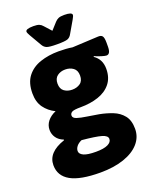

<svg xmlns="http://www.w3.org/2000/svg" viewBox="-168 -809 882 1112"><g transform="rotate(-20 273.0 -253.0)"><path d="M255 212Q131 212 71.5 178.5Q12 145 12 79Q12 0 119 -36L120 -40Q91 -51 76 -72.5Q61 -94 61 -121Q61 -150 79.5 -173.5Q98 -197 131 -211Q90 -231 65 -265.5Q40 -300 40 -353Q40 -418 70 -457Q100 -496 151.5 -513.5Q203 -531 265 -531Q314 -531 350 -525L510 -533Q529 -534 536.5 -523.5Q544 -513 544 -484V-459Q544 -413 519 -413Q511 -413 489.5 -419.5Q468 -426 448 -435L446 -431Q491 -401 491 -342Q491 -287 462.5 -251.5Q434 -216 385 -199.5Q336 -183 276 -183Q234 -183 221.5 -176Q209 -169 209 -155Q209 -140 231.5 -132.5Q254 -125 289.5 -120Q325 -115 363 -108Q405 -100 443 -85Q481 -70 505 -40Q529 -10 529 42Q529 93 495 131.5Q461 170 399 191Q337 212 255 212ZM265 -295Q294 -295 314.5 -309.5Q335 -324 335 -357Q335 -389 314.5 -404Q294 -419 265 -419Q237 -419 216.5 -404Q196 -389 196 -357Q196 -324 216.5 -309.5Q237 -295 265 -295ZM271 90Q320 90 344.5 78Q369 66 369 46Q369 26 334.5 16Q300 6 215 -2Q194 7 183 21Q172 35 172 50Q172 68 195.5 79Q219 90 271 90ZM368 -718Q416 -718 416 -701Q416 -694 405 -675L362 -601Q353 -584 337.5 -578Q322 -572 273 -572Q224 -572 208.5 -578.5Q193 -585 184 -601L141 -675Q130 -694 130 -701Q130 -718 178 -718Q202 -718 214 -713Q226 -708 235 -697L273 -655L311 -697Q320 -707 332 -712.5Q344 -718 368 -718Z"/></g></svg>

Font: Asap ExtraBold
Style: Regular
Weight: 800
Designer: Pablo Cosgaya
Foundry: Omnibus-Type
Version: Version 3.001; ttfautohint (v1.8.4.7-5d5b)